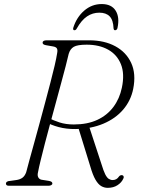

<svg xmlns="http://www.w3.org/2000/svg" viewBox="-20 -894 681 924"><path d="M198.5 -308 215.5 -326.5Q236 -314.5 266.5 -304.8Q297 -295 335 -295Q400.5 -295 448 -317Q495.5 -339 525.5 -379Q555.5 -419 566.5 -472Q580.5 -538.5 562 -584.8Q543.5 -631 500.5 -655Q457.5 -679 397 -679Q353 -679 335.2 -668.8Q317.5 -658.5 310.5 -634.5Q305.5 -612 296 -575.5Q286.5 -539 274.2 -493.8Q262 -448.5 248.5 -398.8Q235 -349 221.5 -299.2Q208 -249.5 196.2 -204.2Q184.5 -159 175.8 -123.2Q167 -87.5 163 -65.5Q159 -50 164.2 -40.5Q169.5 -31 180 -29L215 -23.5Q223.5 -22 227.8 -19Q232 -16 232 -11Q232 -6 226.5 -3Q221 0 212.5 0H23Q15 0 11.8 -3Q8.5 -6 8.5 -10.5Q8.5 -16 13.5 -19.5Q18.5 -23 30 -23.5L58 -27.5Q76 -30 87.8 -38.5Q99.5 -47 106 -65Q111.5 -87 121.5 -123Q131.5 -159 144 -204.5Q156.5 -250 170.2 -300Q184 -350 197.2 -400.2Q210.5 -450.5 222.5 -496Q234.5 -541.5 243 -578.2Q251.5 -615 255 -638Q258 -653 254 -660.5Q250 -668 235.5 -670.5L201 -676.5Q191.5 -678.5 188.2 -681.5Q185 -684.5 185 -689Q185 -694 190 -697Q195 -700 204 -700H409Q482 -700 534.8 -671.5Q587.5 -643 611.5 -590.8Q635.5 -538.5 621 -466Q609.5 -409.5 572.8 -366.5Q536 -323.5 477.5 -298.8Q419 -274 344 -273Q299.5 -272.5 262.2 -282.5Q225 -292.5 198.5 -308ZM356.5 -281 408 -288 468.5 -103.5Q478 -72 486.2 -55.5Q494.5 -39 503.5 -33.2Q512.5 -27.5 522 -27.5Q532 -27.5 539.5 -31.8Q547 -36 553 -45Q556 -49 560.8 -50.5Q565.5 -52 569.5 -50.5Q574 -49 575.2 -44Q576.5 -39 573 -33.5Q565 -15.5 545.5 -2.8Q526 10 498.5 10Q481.5 10 467 1.5Q452.5 -7 439.5 -29.2Q426.5 -51.5 415 -91.5ZM458 -833Q425.5 -833 398.8 -815Q372 -797 349.5 -757Q347 -752 344 -750.2Q341 -748.5 338 -748.5Q334.5 -748.5 332.8 -751.2Q331 -754 332.5 -760Q348.5 -811 385.2 -842.8Q422 -874.5 469.5 -874.5Q516.5 -874.5 536.5 -842.8Q556.5 -811 545.5 -760Q544.5 -754 541 -751.2Q537.5 -748.5 534 -748.5Q531 -748.5 529.2 -750.2Q527.5 -752 526.5 -757Q525 -797.5 507.8 -815.2Q490.5 -833 458 -833Z"/></svg>

Font: Fraunces ExtraLight
Style: Italic
Weight: 250
Italic angle: -16°
Version: Version 1.000;[b76b70a41]